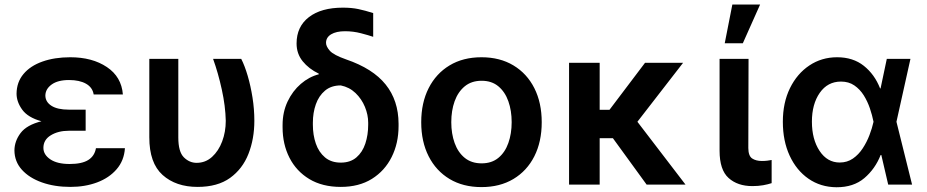

<svg xmlns="http://www.w3.org/2000/svg" viewBox="-20 -801 4021 833"><path d="M351.6 -285.2V-233.7H278.4Q232.6 -233.7 200.5 -214.1Q168.3 -194.6 168.3 -159.4Q168.3 -130 198.3 -109.7Q228.3 -89.5 282 -89.5Q335.2 -89.5 362.7 -106.7Q390.3 -123.9 396.3 -158H522Q518.5 -104.4 486 -66.8Q453.5 -29.1 401.3 -9.6Q349.1 9.9 285.5 9.9Q216.6 9.9 161.8 -9.6Q106.9 -29.1 74.9 -64.6Q43 -100.1 42.6 -148.4Q43 -188.9 69.4 -223.9Q95.9 -258.9 159.8 -274.9Q101.2 -291.2 76.7 -324.8Q52.2 -358.3 51.8 -394.2Q52.2 -444.6 81.9 -479.9Q111.5 -515.3 164.1 -533.9Q216.6 -552.6 284.8 -552.6Q380.3 -552.6 443.7 -510.1Q507.1 -467.7 513.1 -391.3H386.4Q381.4 -421.9 353 -437.9Q324.6 -453.8 279.5 -453.8Q230.8 -453.8 204 -434.3Q177.2 -414.8 176.8 -386.4Q177.2 -358.7 203.3 -342Q229.4 -325.3 278.4 -325.3H351.6Z M627.8 -545.5H753.6V-204.5Q753.6 -142.4 777.7 -118.4Q801.8 -94.5 833.1 -94.5Q871.4 -94.5 899.9 -120.2Q928.3 -146 943.9 -187.5Q959.5 -229 959.5 -277Q958.1 -340.6 942.3 -412.6Q926.5 -484.7 904.5 -545.5H1026.6Q1041.9 -515.6 1054.7 -471.9Q1067.5 -428.3 1075.5 -377.8Q1083.5 -327.4 1083.5 -277Q1083.5 -198.5 1057.9 -133.3Q1032.3 -68.2 978.2 -29.1Q924 9.9 837 9.9Q743.3 9.9 685.4 -41.9Q627.5 -93.8 627.8 -206Z M1266.7 -612.2Q1266.7 -685.4 1320.1 -726.6Q1373.6 -767.8 1467.7 -767.8Q1505.7 -767.8 1534.4 -761.7Q1563.2 -755.7 1599.1 -744.3V-641.3Q1579.2 -648.1 1545.8 -656.8Q1512.4 -665.5 1476.9 -665.5Q1438.9 -665.5 1416.7 -652.2Q1394.5 -638.8 1394.5 -615.1Q1394.5 -599.8 1410.7 -581.1Q1426.8 -562.5 1481.5 -543.3Q1597.7 -503.6 1653.2 -434.3Q1708.8 -365.1 1709.2 -264.2V-254.3Q1709.2 -179.7 1679.3 -119.9Q1649.5 -60 1593.6 -25Q1537.6 9.9 1458.5 9.9Q1378.6 9.9 1322.1 -24.1Q1265.6 -58.2 1235.8 -116.8Q1206 -175.4 1206 -248.6V-258.5Q1206 -314.3 1227.6 -360.3Q1249.3 -406.2 1285.2 -437.1Q1321 -468 1363.3 -478.7L1362.9 -481.5Q1319.6 -502.5 1293.1 -535.3Q1266.7 -568.2 1266.7 -612.2ZM1337.4 -268.8V-259.9Q1337.4 -215.2 1350.3 -177.9Q1363.3 -140.6 1390.1 -118.1Q1416.9 -95.5 1458.5 -95.5Q1500 -95.5 1526.3 -118.1Q1552.6 -140.6 1565 -178.1Q1577.4 -215.6 1577.4 -259.9V-268.8Q1577.4 -302.9 1563.2 -337.4Q1549 -371.8 1522.4 -397.4Q1495.7 -422.9 1458.5 -430.4Q1416.9 -430.4 1390.1 -407.8Q1363.3 -385.3 1350.3 -348.5Q1337.4 -311.8 1337.4 -268.8Z M2068.9 10.7Q1989 10.7 1930.4 -24.5Q1871.8 -59.7 1839.7 -123Q1807.5 -186.4 1807.5 -270.6Q1807.5 -355.1 1839.7 -418.5Q1871.8 -481.9 1930.4 -517.2Q1989 -552.6 2068.9 -552.6Q2148.8 -552.6 2207.6 -517.2Q2266.3 -481.9 2298.3 -418.5Q2330.3 -355.1 2330.3 -270.6Q2330.3 -186.4 2298.3 -123Q2266.3 -59.7 2207.6 -24.5Q2148.8 10.7 2068.9 10.7ZM2069.6 -92.3Q2113.3 -92.3 2142.2 -116.1Q2171.2 -139.9 2185.5 -180.6Q2199.9 -221.2 2199.9 -271Q2199.9 -321 2185.5 -361.7Q2171.2 -402.3 2142.2 -426.5Q2113.3 -450.6 2069.6 -450.6Q2025.6 -450.6 1996.3 -426.5Q1967 -402.3 1952.4 -361.7Q1937.9 -321 1937.9 -271Q1937.9 -221.2 1952.4 -180.6Q1967 -139.9 1996.3 -116.1Q2025.6 -92.3 2069.6 -92.3Z M2581.7 -528.4V-324.6H2624.3L2778.4 -528.4H2943.5L2745.4 -272.7L2954.2 0H2785.5L2639.2 -201.3H2581.7V0H2448.9V-528.4Z M3101.9 -545.5H3227.6L3226.6 -158.7Q3226.9 -124.3 3243.3 -113.5Q3259.6 -102.6 3285.5 -102.6Q3298.7 -102.6 3309.7 -104Q3320.7 -105.5 3327.8 -106.9V-6.4Q3311.8 -1.1 3290.7 2.7Q3269.5 6.4 3244.3 6.4Q3180 6.4 3141 -28.8Q3101.9 -63.9 3101.9 -147ZM3124.3 -613.3 3157.3 -781.2H3277.7L3202.8 -613.3Z M3608.7 11.4Q3540.1 10.7 3487.7 -25.6Q3435.4 -61.8 3405.9 -125.7Q3376.4 -189.6 3376.4 -272.7Q3376.4 -355.5 3407.3 -418.5Q3438.2 -481.5 3491.5 -517Q3544.7 -552.6 3611.9 -552.6Q3681.1 -552.6 3727.8 -515.4Q3774.5 -478.3 3798.3 -417.6H3800.4L3827.4 -545.5H3930L3869.3 -272.7L3937.1 0H3833.5L3803.6 -128.6H3800.8Q3777 -68.2 3729.9 -28.2Q3682.9 11.7 3608.7 11.4ZM3769.9 -272.7 3769.5 -274.1Q3764.2 -300.8 3754.1 -330.8Q3744 -360.8 3727.5 -387.3Q3710.9 -413.7 3686.6 -430.4Q3662.3 -447.1 3628.6 -447.1Q3570.7 -447.1 3536.6 -398.3Q3502.5 -349.4 3502.5 -273.1Q3502.5 -196.4 3535.9 -146.1Q3569.2 -95.9 3623.2 -95.9Q3655.5 -95.9 3680.4 -113.1Q3705.3 -130.3 3723 -157.5Q3740.8 -184.7 3752.3 -215Q3763.8 -245.4 3769.5 -271.3Z"/></svg>

Font: Inter UI Semi Bold
Style: Regular
Weight: 600
Designer: Rasmus Andersson
Foundry: rsms
Version: 3.2;8d6f07862